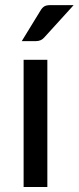

<svg xmlns="http://www.w3.org/2000/svg" viewBox="-20 -746 314 766"><path d="M168.9 -507.3V0H74.2V-507.3ZM124 -582H66.9L141.1 -703.1Q147.9 -714.8 156.2 -720.2Q164.6 -725.6 181.6 -725.6H273.9L156.7 -596.7Q144 -582 124 -582Z"/></svg>

Font: Lato-Medium
Style: Regular
Weight: 500
Designer: Lukasz Dziedzic
Foundry: tyPoland Lukasz Dziedzic
Version: Version 2.006; 2014-01-15